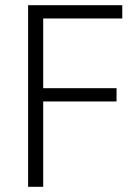

<svg xmlns="http://www.w3.org/2000/svg" viewBox="-20 -718 536 738"><path d="M146 0H88V-698H450V-647H146V-379H428V-328H146Z"/></svg>

Font: IBM Plex Sans Condensed Light
Style: Regular
Weight: 300
Width: 3
Designer: Mike Abbink, Paul van der Laan, Pieter van Rosmalen
Foundry: Bold Monday
Version: Version 3.201